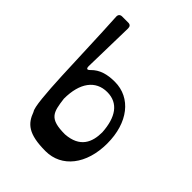

<svg xmlns="http://www.w3.org/2000/svg" viewBox="-244 -984 1123 1123"><g transform="rotate(45 317.0 -423.0)"><path d="M337 14C470 14 561 -101 561 -273C561 -445 470 -560 337 -560C274 -560 225 -546 188 -508C173 -492 164 -495 164 -517L171 -835C171 -851 164 -860 147 -860H97C81 -860 72 -850 73 -834C91 -528 92 -140 125 -99C151 -27 194 14 337 14ZM348 -136C217 -136 209 -178 196 -279C196 -411 253 -486 348 -486C440 -486 487 -416 494 -299C494 -217 464 -144 348 -136Z"/></g></svg>

Font: OpenDyslexic3
Style: Regular
Weight: 400
Designer: Abelardo Gonzalez
Version: Version 3.001;PS 003.001;hotconv 1.0.88;makeotf.lib2.5.64775